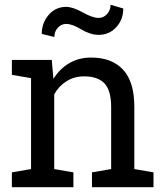

<svg xmlns="http://www.w3.org/2000/svg" viewBox="-20 -777 684 797"><path d="M29.3 0ZM491.7 -741.7Q491.7 -695.8 462.6 -664.1Q433.6 -632.3 389.6 -632.3Q355 -632.3 317.4 -655Q279.8 -677.7 254.9 -677.7Q234.4 -677.7 220 -661.9Q205.6 -646 205.6 -623.5L153.3 -636.2Q153.3 -681.6 181.9 -715.1Q210.4 -748.5 254.9 -748.5Q282.2 -748.5 323.2 -725.6Q364.3 -702.6 389.6 -702.6Q409.7 -702.6 424.3 -718.5Q439 -734.4 439 -757.3ZM29.3 -61.5 108.9 -75.2V-452.6L29.3 -466.3V-528.3H194.8L201.7 -449.7Q228 -491.7 267.8 -514.9Q307.6 -538.1 358.4 -538.1Q443.8 -538.1 490.7 -488Q537.6 -438 537.6 -333.5V-75.2L617.2 -61.5V0H361.8V-61.5L441.4 -75.2V-331.5Q441.4 -401.4 413.8 -430.7Q386.2 -460 329.6 -460Q288.1 -460 256.1 -439.9Q224.1 -419.9 205.1 -385.3V-75.2L284.7 -61.5V0H29.3Z"/></svg>

Font: TypoPRO Roboto Slab
Style: Regular
Weight: 400
Designer: Google
Version: Version 1.100263; 2013; ttfautohint (v0.94.20-1c74) -l 8 -r 